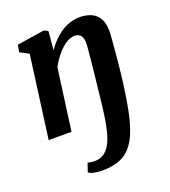

<svg xmlns="http://www.w3.org/2000/svg" viewBox="-147 -675 920 1037"><g transform="rotate(-20 313.0 -156.5)"><path d="M237.3 -447.1Q253.1 -470.5 273.4 -492.1Q293.7 -513.8 318.2 -530.6Q342.6 -547.4 370.9 -557.2Q399.3 -567 431.3 -567Q467.5 -567 497.1 -553.8Q526.7 -540.6 543 -508.6Q559.3 -476.6 555.5 -420Q552.3 -378.8 548.9 -339.3Q545.5 -299.8 541.9 -262.2Q538.2 -224.5 534 -189.2Q529.7 -153.8 525.2 -120.9Q520.6 -87.9 515.6 -57.7Q510.5 -27.5 505.1 0Q485.6 97.5 454.8 152.8Q424 208.1 377.5 230.9Q331 253.7 263.6 253.7Q238.1 253.7 215.9 248.8Q193.7 244 185.2 235.7L202.5 185.2Q209.4 188.6 222.2 190.2Q234.9 191.8 240.5 191.8Q271.7 191.8 293.6 177.5Q315.5 163.2 330.5 136.7Q345.5 110.3 355.3 73.7Q365.1 37.2 372.1 -7.5Q375 -26.2 378.2 -51.9Q381.4 -77.6 385 -109.2Q388.5 -140.9 392.4 -176.6Q396.4 -212.2 400.4 -250.5Q404.5 -288.8 408.3 -328.5Q412.2 -368.3 415.8 -407.3Q417.9 -432.2 413.5 -448.6Q409.1 -465.1 397.9 -473.4Q386.7 -481.7 368.3 -481.7Q353.3 -481.7 335.3 -473.4Q317.4 -465.2 298.4 -448.9Q279.5 -432.6 260.7 -408.9Q241.9 -385.3 225.5 -354.5L177.5 0H46.3L109.6 -473.5L58.6 -500.4L66.3 -541.1L223.8 -565.7L246.5 -554.3Z"/></g></svg>

Font: Merriweather 7pt Light
Style: Italic
Weight: 300
Italic angle: -7.8°
Designer: Eben Sorkin
Foundry: Eben Sorkin
Version: Version 2.200;gftools[0.9.31]